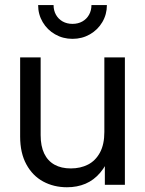

<svg xmlns="http://www.w3.org/2000/svg" viewBox="-20 -748 587 777"><path d="M61.5 -195.3V-515.6H144.5V-201.2Q144.5 -156.7 158.9 -126.7Q173.3 -96.7 200.7 -81.5Q228 -66.4 266.6 -66.4Q305.7 -66.4 336.2 -82Q366.7 -97.7 384.5 -130.6Q402.3 -163.6 402.3 -213.9V-515.6H485.4V0H404.3V-125H427.7Q411.1 -79.1 385.5 -49.1Q359.9 -19 326.2 -4.6Q292.5 9.8 251 9.8Q197.8 9.8 154.8 -13.4Q111.8 -36.6 86.7 -82.8Q61.5 -128.9 61.5 -195.3ZM134.3 -727.5H196.8Q196.8 -705.6 206.5 -688.2Q216.3 -670.9 233.6 -661.1Q251 -651.4 273.4 -651.4Q295.9 -651.4 313.2 -661.1Q330.6 -670.9 340.3 -688.2Q350.1 -705.6 350.1 -727.5H412.6Q412.6 -689.9 394.1 -658.5Q375.5 -627.1 343.8 -609Q312 -590.8 273.4 -590.8Q234.9 -590.8 203.1 -609Q171.3 -627.1 152.8 -658.5Q134.3 -689.9 134.3 -727.5Z"/></svg>

Font: Intratopia Thin
Style: Regular
Weight: 100
Designer: Rasmus Andersson
Foundry: rsms
Version: Version 3.000;Glyphs 3.2.3 (3260)